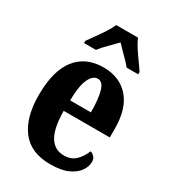

<svg xmlns="http://www.w3.org/2000/svg" viewBox="-189 -863 864 970"><g transform="rotate(30 243.0 -378.0)"><path d="M260 10Q147 10 91.5 -62Q36 -134 36 -265Q36 -406 92 -477.5Q148 -549 251 -549Q345 -549 399.5 -487.5Q454 -426 454 -307V-258H185Q186 -157 214.5 -110Q243 -63 298 -63Q340 -63 365.5 -88Q391 -113 405 -149Q419 -145 428.5 -134Q438 -123 438 -106Q438 -79 420 -52.5Q402 -26 363 -8Q324 10 260 10ZM308 -320Q308 -397 295.5 -441Q283 -485 254 -485Q224 -485 205.5 -442.5Q187 -400 187 -320ZM103 -619Q116 -638 135 -664Q154 -690 171.5 -717Q189 -744 198 -766H325Q334 -744 351.5 -717Q369 -690 388 -664Q407 -638 419 -619V-606H351Q344 -616 327 -633.5Q310 -651 291.5 -669.5Q273 -688 261 -701Q241 -680 214 -653Q187 -626 172 -606H103Z"/></g></svg>

Font: Noto Serif Myanmar ExtraCondensed ExtraBold
Style: Regular
Weight: 800
Width: 2
Designer: Ben Mitchell and the Monotype Design Team
Foundry: Monotype Imaging Inc.
Version: Version 2.106; ttfautohint (v1.8.4.7-5d5b)